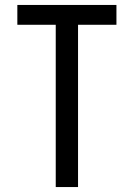

<svg xmlns="http://www.w3.org/2000/svg" viewBox="-20 -755 540 775"><path d="M205 0V-655H50V-735H450V-655H295V0Z"/></svg>

Font: iosevka_custom_sans_ss08 Md
Style: Regular
Weight: 500
Designer: Belleve Invis
Foundry: Belleve Invis
Version: Version 10.3.0; ttfautohint (v1.8.3)